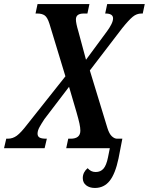

<svg xmlns="http://www.w3.org/2000/svg" viewBox="-55 -734 737 951"><path d="M415 197Q389 197 372 184Q355 171 355 148Q355 133 361.5 120.5Q368 108 379 99Q387 108 396.5 113Q406 118 419 118Q443 118 457.5 101.5Q472 85 480 45L489 0H273L283 -47H295Q343 -47 343 -87Q343 -102 338.5 -122.5Q334 -143 324 -178L287 -304L165 -144Q151 -123 141 -105Q131 -87 131 -72Q131 -59 140.5 -53Q150 -47 175 -47H177L166 0H-35L-24 -47H-16Q8 -47 28.5 -62Q49 -77 81 -119L269 -356L190 -616Q180 -648 166.5 -657.5Q153 -667 130 -667H121L131 -714H388L378 -667H360Q321 -667 321 -638Q321 -619 333 -579L371 -438L475 -579Q487 -595 496 -612.5Q505 -630 505 -643Q505 -667 468 -667H466L476 -714H662L652 -667H645Q622 -667 602.5 -651Q583 -635 550 -594L390 -385L477 -100Q486 -71 499 -59Q512 -47 525 -47H551L532 51Q516 127 488 162Q460 197 415 197Z"/></svg>

Font: Noto Serif ExtraCondensed SemiBold
Style: Italic
Weight: 600
Width: 2
Italic angle: -12°
Designer: Monotype Design Team
Foundry: Monotype Imaging Inc.
Version: Version 2.013